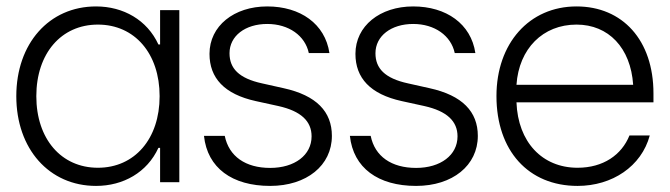

<svg xmlns="http://www.w3.org/2000/svg" viewBox="-20 -578 2124 609"><path d="M284.7 11.7C371.1 11.7 446.8 -31.2 482.4 -108.9H487.8V0H548.8V-545.9H487.8V-437H482.4C446.8 -514.6 371.1 -557.6 284.7 -557.6C135.7 -557.6 31.7 -439.9 31.7 -272.9C31.7 -106 135.7 11.7 284.7 11.7ZM95.2 -272.9C95.2 -408.7 174.3 -500 290.5 -500C407.2 -500 486.3 -408.2 486.3 -272.9C486.3 -137.7 407.2 -45.9 290.5 -45.9C174.3 -45.9 95.2 -137.2 95.2 -272.9Z M836.9 11.7C952.6 11.7 1032.7 -53.2 1032.7 -147C1032.7 -223.6 983.9 -275.4 879.4 -298.3L811.5 -313.5C737.3 -329.6 708 -361.3 708 -409.2C708 -463.9 757.8 -502 827.6 -502C896 -502 947.8 -464.8 959.5 -409.7H1024.9C1011.2 -502.4 932.6 -557.6 827.6 -557.6C722.2 -557.6 644.5 -495.6 644.5 -407.2C644.5 -330.6 691.4 -279.3 791.5 -257.3L862.8 -241.7C935.1 -225.6 968.3 -193.4 968.3 -145.5C968.3 -85.9 914.6 -45.4 836.9 -45.4C758.8 -45.4 706.1 -82 692.9 -147H627C637.7 -45.4 716.3 11.7 836.9 11.7Z M1299.8 11.7C1415.5 11.7 1495.6 -53.2 1495.6 -147C1495.6 -223.6 1446.8 -275.4 1342.3 -298.3L1274.4 -313.5C1200.2 -329.6 1170.9 -361.3 1170.9 -409.2C1170.9 -463.9 1220.7 -502 1290.5 -502C1358.9 -502 1410.6 -464.8 1422.4 -409.7H1487.8C1474.1 -502.4 1395.5 -557.6 1290.5 -557.6C1185.1 -557.6 1107.4 -495.6 1107.4 -407.2C1107.4 -330.6 1154.3 -279.3 1254.4 -257.3L1325.7 -241.7C1397.9 -225.6 1431.2 -193.4 1431.2 -145.5C1431.2 -85.9 1377.4 -45.4 1299.8 -45.4C1221.7 -45.4 1168.9 -82 1155.8 -147H1089.8C1100.6 -45.4 1179.2 11.7 1299.8 11.7Z M1812 11.7C1921.9 11.7 2014.6 -50.3 2041 -148.4H1976.6C1951.7 -86.4 1893.1 -45.9 1812 -45.9C1699.7 -45.9 1623 -127.4 1618.2 -253.4H2052.7V-281.7C2052.7 -450.7 1954.6 -557.6 1808.6 -557.6C1658.7 -557.6 1554.7 -440.4 1554.7 -273.4C1554.7 -100.1 1655.8 11.7 1812 11.7ZM1618.2 -309.1C1626 -423.8 1702.1 -500 1808.6 -500C1910.2 -500 1980.5 -426.3 1988.3 -309.1Z"/></svg>

Font: Guggenheim Sans Display Light
Style: Regular
Weight: 300
Designer: Modified by Tom Baber under direction of Pentagram Design 2023
Foundry: rsms
Version: Version 1.001;Glyphs 3.1.2 (3151)